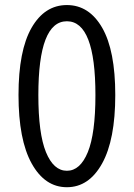

<svg xmlns="http://www.w3.org/2000/svg" viewBox="-20 -744 540 775"><path d="M54.7 -360.4Q54.7 -540 107.4 -631.8Q160.2 -723.6 250 -723.6Q339.8 -723.6 392.6 -631.8Q445.3 -540 445.3 -360.4Q445.3 -179.7 392.1 -84Q338.9 11.7 250 11.7Q161.1 11.7 107.9 -84Q54.7 -179.7 54.7 -360.4ZM365.2 -360.4Q365.2 -658.2 250 -658.2Q134.8 -658.2 134.8 -360.4Q134.8 -205.1 165.5 -129.9Q196.3 -54.7 250 -54.7Q303.7 -54.7 334.5 -129.9Q365.2 -205.1 365.2 -360.4Z"/></svg>

Font: Gen Shin Gothic Monospace Normal
Style: Regular
Weight: 350
Designer: [Source Han Sans]
Ryoko NISHIZUKA  (kana & ideographs); Paul D. Hunt (Latin, Greek & Cyrillic); Wenlong ZHANG  (bopomofo
Version: Version 1.002.20150607